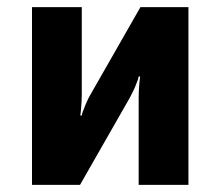

<svg xmlns="http://www.w3.org/2000/svg" viewBox="-20 -520 620 540"><path d="M70 0V-500H210V-255Q210 -236 208 -214L206 -195H210Q211 -203 216 -214Q225 -238 235 -255L375 -500H510V0H370V-245Q370 -264 372 -286L374 -305H370Q369 -297 364 -286Q358 -269 345 -245L205 0Z"/></svg>

Font: Scada
Style: Bold
Weight: 700
Designer: Jovanny Lemonad
Foundry: Jovanny Lemonad
Version: Version 4.100;PS 004.100;hotconv 1.0.88;makeotf.lib2.5.64775